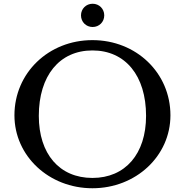

<svg xmlns="http://www.w3.org/2000/svg" viewBox="-20 -994 986 1024"><path d="M473 -780C239 -780 57 -605 57 -379C57 -162 241 10 473 10C705 10 889 -162 889 -379C889 -605 707 -780 473 -780ZM473 -45C297 -45 187 -173 187 -376C187 -590 297 -725 473 -725C649 -725 759 -590 759 -376C759 -173 648 -45 473 -45ZM412 -912C412 -877 439 -850 474 -850C509 -850 536 -877 536 -912C536 -947 509 -974 474 -974C439 -974 412 -947 412 -912Z"/></svg>

Font: Libre Baskerville
Style: Regular
Weight: 400
Designer: Pablo Impallari, Rodrigo Fuenzalida
Foundry: Pablo Impallari, Rodrigo Fuenzalida
Version: Version 1.051;Glyphs 3.2.3 (3260)